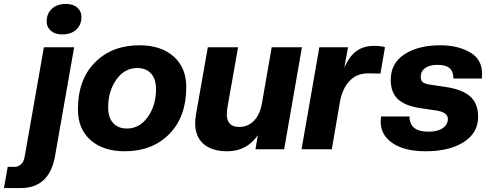

<svg xmlns="http://www.w3.org/2000/svg" viewBox="-133 -755 2478 971"><path d="M-113 196 -94 89H-63Q-17 89 -8 36L89 -516H242L145 36Q116 196 -28 196ZM181 -581Q145 -581 124 -599.5Q103 -618 103 -646Q103 -686 129 -710.5Q155 -735 201 -735Q237 -735 258 -716.5Q279 -698 279 -670Q279 -630 253 -605.5Q227 -581 181 -581Z M509 -105Q573 -105 614.5 -163.5Q656 -222 656 -304Q656 -356 630.5 -383.5Q605 -411 561 -411Q497 -411 455.5 -352.5Q414 -294 414 -212Q414 -160 439.5 -132.5Q465 -105 509 -105ZM498 10Q389 10 325 -46.5Q261 -103 261 -202Q261 -352 347 -439Q433 -526 572 -526Q681 -526 745 -469.5Q809 -413 809 -314Q809 -164 723 -77Q637 10 498 10Z M1016 10Q939 10 896.5 -27Q854 -64 854 -133Q854 -147 858 -175L918 -516H1071L1016 -205Q1014 -187 1014 -178Q1014 -113 1076 -113Q1121 -113 1151.5 -144.5Q1182 -176 1192 -234L1241 -516H1394L1304 0H1159L1171 -71Q1114 10 1016 10Z M1545 0H1392L1482 -516H1627L1608 -412Q1634 -472 1670.5 -497.5Q1707 -523 1758 -523Q1798 -523 1814 -516L1791 -383L1728 -384Q1672 -384 1635.5 -346.5Q1599 -309 1586 -239Z M2019 10Q1913 10 1852.5 -31Q1792 -72 1792 -141Q1792 -148 1794 -166H1938Q1938 -89 2034 -89Q2080 -89 2106 -107Q2132 -125 2132 -153Q2132 -189 2068 -197L1993 -208Q1917 -219 1880 -253Q1843 -287 1843 -351Q1843 -435 1912.5 -480.5Q1982 -526 2094 -526Q2181 -526 2243 -491Q2305 -456 2305 -382Q2305 -366 2304 -358H2160Q2160 -393 2141 -410Q2122 -427 2079 -427Q2041 -427 2018 -411.5Q1995 -396 1995 -366Q1995 -348 2005 -339.5Q2015 -331 2041 -327L2116 -316Q2202 -304 2243.5 -268.5Q2285 -233 2285 -164Q2285 -83 2212.5 -36.5Q2140 10 2019 10Z"/></svg>

Font: Creato Display ExtraBold
Style: Italic
Weight: 800
Italic angle: -10°
Version: Version 1.000